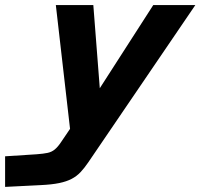

<svg xmlns="http://www.w3.org/2000/svg" viewBox="-116 -497 786 753"><path d="M103 -477H250L285 -27L234 72H166ZM230 140Q215 162 200 178Q185 194 165 204.5Q145 215 116 221Q87 227 43 229L-96 236V116L28 108Q55 106 71 102.5Q87 99 99 89Q111 79 123 61L182 -26H195L485 -477H650Z"/></svg>

Font: Intel One Mono Light
Style: Italic
Weight: 300
Italic angle: -16°
Monospace: yes
Designer: Fred Shallcrass
Foundry: Frere-Jones Type LLC
Version: Version 1.004